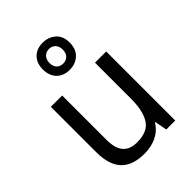

<svg xmlns="http://www.w3.org/2000/svg" viewBox="-235 -930 1054 1054"><g transform="rotate(-45 291.5 -403.5)"><path d="M417 -536.1V-256.8C417 -194.3 406.7 -146.5 385.7 -113.3C364.7 -79.6 326.7 -63 272 -63C197.3 -63 162.1 -104.5 162.1 -190.9V-536.1H74.2V-185.1C74.2 -48.8 137.2 9.8 256.8 9.8C322.8 9.8 383.8 -14.6 417 -70.8H420.9L434.1 0H503.9V-536.1ZM291 -606C321.8 -606 347.2 -615.2 367.2 -634.3C387.2 -652.8 397 -679.2 397 -712.9C397 -745.6 386.7 -771.5 366.7 -789.6C346.2 -807.6 320.8 -816.9 291 -816.9C230 -816.9 188 -778.8 188 -711.9C188 -645.5 230 -606 291 -606ZM291 -655.8C257.8 -655.8 238.8 -677.2 238.8 -711.9C238.8 -746.6 261.7 -768.1 291 -768.1C321.8 -768.1 342.8 -746.6 342.8 -711.9C342.8 -677.2 321.8 -655.8 291 -655.8Z"/></g></svg>

Font: Avrile Sans
Style: Regular
Weight: 400
Designer: Monotype Design Team, Google (font), Stefan Peev (BGR Cyrillic), Cristiano Sobral (main changes)
Foundry: The Avrile Sans Project Authors
Version: Version 3.110